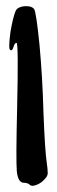

<svg xmlns="http://www.w3.org/2000/svg" viewBox="-20 -683 183 619"><path d="M31.2 -649.4Q38.1 -661.1 59.6 -663.1Q62.5 -663.1 65.4 -663.1Q82 -663.1 89.8 -654.3Q96.7 -644.5 107.4 -538.1Q117.2 -431.6 120.1 -320.3Q125 -194.3 130.9 -157.2Q133.8 -136.7 133.8 -127Q133.8 -125 133.8 -123Q132.8 -114.3 125 -106.4Q113.3 -92.8 97.7 -86.9Q89.8 -84 85 -84Q79.1 -84 75.2 -87.9Q68.4 -93.8 56.6 -93.8Q38.1 -93.8 34.2 -130.9Q31.2 -168 35.2 -334Q40 -544.9 33.2 -544.9Q27.3 -544.9 23.4 -531.2Q18.6 -515.6 11.7 -523.4Q9.8 -525.4 9.8 -536.1Q9.8 -550.8 13.7 -580.1Q22.5 -630.9 31.2 -649.4Z"/></svg>

Font: CillaFHscript
Style: Medium
Weight: 400
Designer: Cecilia Bingert
Version: Version 001.000